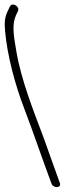

<svg xmlns="http://www.w3.org/2000/svg" viewBox="-95 -714 285 826"><path d="M-73 -579C-64 -477 -30 -348 10 -245C48 -146 91 -18 127 77C136 98 172 95 162 72C145 26 115 -60 94 -118C51 -233 -3 -365 -25 -495C-37 -564 -44 -610 -26 -649L-18 -666C-8 -685 -41 -706 -52 -687L-60 -670C-74 -642 -77 -622 -73 -579Z"/></svg>

Font: Stray Cat
Style: SuExtOpObl
Weight: 400
Version: Version 1.0